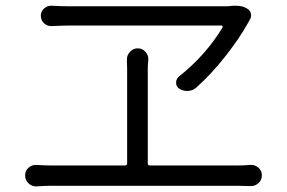

<svg xmlns="http://www.w3.org/2000/svg" viewBox="-20 -702 1019 682"><path d="M770.5 -604.5Q771.5 -606.4 770.5 -608.9Q769.5 -611.3 766.6 -611.3H229.5Q207 -611.3 164.1 -609.4Q148.4 -608.4 136.7 -619.1Q125 -629.9 125 -646.5Q125 -662.1 136.7 -671.9Q147.5 -681.6 161.1 -681.6Q163.1 -681.6 164.1 -681.6Q196.3 -679.7 225.6 -679.7H780.3Q794.9 -679.7 807.6 -681.6Q813.5 -681.6 819.3 -681.6Q843.8 -681.6 860.4 -669.9Q870.1 -663.1 871.6 -651.4Q873 -639.6 866.2 -629.9Q863.3 -625 861.3 -621.1Q831.1 -566.4 781.2 -502.9Q731.4 -439.5 676.8 -390.6Q665 -379.9 647.5 -378.9Q646.5 -378.9 644.5 -378.9Q629.9 -378.9 617.2 -386.7Q605.5 -394.5 605.5 -408.2Q605.5 -421.9 616.2 -430.7Q710.9 -505.9 770.5 -604.5ZM504.9 -121.1Q504.9 -114.3 512.7 -114.3H827.1Q846.7 -114.3 869.1 -116.2Q885.7 -117.2 897.9 -106.4Q910.2 -95.7 910.2 -79.1Q910.2 -62.5 898.4 -51.8Q886.7 -41 871.1 -41Q870.1 -41 869.1 -41Q846.7 -42 827.1 -42H158.2Q138.7 -42 110.4 -40Q109.4 -40 107.4 -40Q92.8 -40 81.1 -50.8Q69.3 -62.5 69.3 -79.1Q69.3 -95.7 81.5 -106.4Q93.8 -117.2 110.4 -116.2Q134.8 -114.3 158.2 -114.3H423.8Q431.6 -114.3 431.6 -121.1V-457L430.7 -490.2Q430.7 -505.9 441.4 -517.6Q453.1 -530.3 469.2 -530.3Q485.4 -530.3 496.6 -518.1Q507.8 -505.9 506.8 -489.3Q504.9 -471.7 504.9 -456.1Z"/></svg>

Font: Gen Jyuu Gothic P Normal
Style: Regular
Weight: 300
Designer: [Source Han Sans]
Ryoko NISHIZUKA  (kana & ideographs); Paul D. Hunt (Latin, Greek & Cyrillic); Wenlong ZHANG  (bopomofo
Version: Version 1.002.20150607